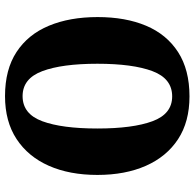

<svg xmlns="http://www.w3.org/2000/svg" viewBox="-25 -740 775 765"><g transform="rotate(90 362.5 -357.5)"><path d="M363 10Q257 10 187 -36Q117 -82 82.5 -165Q48 -248 48 -359Q48 -470 82.5 -552Q117 -634 187.5 -679.5Q258 -725 364 -725Q465 -725 534.5 -679.5Q604 -634 640.5 -551.5Q677 -469 677 -358Q677 -247 640.5 -164.5Q604 -82 534 -36Q464 10 363 10ZM363 -60Q434 -60 463 -138.5Q492 -217 492 -358Q492 -499 463 -577.5Q434 -656 364 -656Q293 -656 263.5 -577.5Q234 -499 234 -358Q234 -217 263.5 -138.5Q293 -60 363 -60Z"/></g></svg>

Font: Noto Serif Hebrew Condensed Black
Style: Regular
Weight: 900
Width: 3
Designer: Monotype Design Team
Foundry: Monotype Imaging Inc.
Version: Version 2.004; ttfautohint (v1.8.4.7-5d5b)